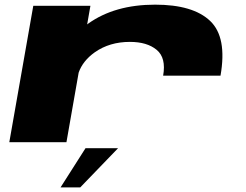

<svg xmlns="http://www.w3.org/2000/svg" viewBox="-20 -611 1056 825"><path d="M681 -286Q694.5 -362.5 653.2 -396.8Q612 -431 538 -431Q451 -431 387.5 -386.5Q335.5 -349.5 318 -299L265.5 0H20L123 -586H368.5L354.5 -506Q357 -507.5 359 -509.5Q473 -591 646.5 -591Q809.5 -591 883 -521Q956.5 -451 927.5 -286ZM240.2 194.2 347.5 25.7H487.4L324.8 194.2Z"/></svg>

Font: Anybody UltraExpanded ExtraBold
Style: Italic
Weight: 800
Width: 9
Italic angle: -10°
Designer: Tyler Finck
Foundry: Etcetera Type Company
Version: Version 1.010; ttfautohint (v1.8.3) -l 8 -r 50 -G 200 -x 14 